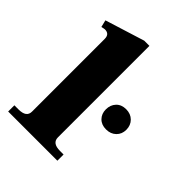

<svg xmlns="http://www.w3.org/2000/svg" viewBox="-204 -829 941 941"><g transform="rotate(45 267.0 -358.5)"><path d="M16 -43H45Q99 -43 99 -82V-586Q99 -620 67 -620Q63 -620 46 -616L37 -653L242 -717H278V-83Q278 -43 332 -43H357V0H16ZM347 -346Q347 -377 366 -397Q385 -417 417 -417Q449 -417 469 -397Q489 -377 489 -346Q489 -316 469 -296.5Q449 -277 417 -277Q385 -277 366 -296.5Q347 -316 347 -346Z"/></g></svg>

Font: Taviraj
Style: Bold
Weight: 700
Designer: Katatrad Team
Foundry: CadsonDemak
Version: Version 1.001